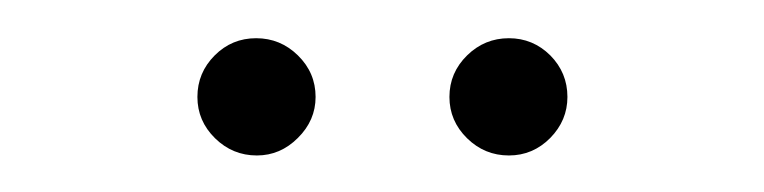

<svg xmlns="http://www.w3.org/2000/svg" viewBox="-20 -669 410 103"><path d="M221.1 -617Q221.1 -630 230.6 -639.3Q240 -648.5 253 -648.5Q265.9 -648.5 275.2 -639.3Q284.4 -630 284.4 -617Q284.4 -604.4 275.2 -595Q265.9 -585.6 253 -585.6Q240 -585.6 230.6 -594.8Q221.1 -604.1 221.1 -617ZM85.9 -617Q85.9 -630 95.2 -639.3Q104.4 -648.5 117.4 -648.5Q130.4 -648.5 139.8 -639.3Q149.3 -630 149.3 -617Q149.3 -604.4 139.8 -595Q130.4 -585.6 117.8 -585.6Q104.8 -585.6 95.4 -594.8Q85.9 -604.1 85.9 -617Z"/></svg>

Font: 26F Galaxy Hebrew Medium
Style: Regular
Weight: 500
Designer: C₂₉H₂₅N₃O₅
Version: Version 1.000